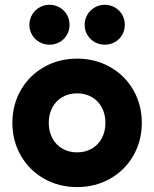

<svg xmlns="http://www.w3.org/2000/svg" viewBox="-20 -760 638 794"><path d="M31.2 -252Q31.2 -326.7 66.2 -387.5Q101.1 -448.2 162.4 -482.9Q223.6 -517.6 298.8 -517.6Q374 -517.6 435.3 -482.9Q496.6 -448.2 531.5 -387.5Q566.4 -326.7 566.4 -252Q566.4 -177.2 531.5 -116.5Q496.6 -55.7 435.3 -21Q374 13.7 298.8 13.7Q223.6 13.7 162.4 -21Q101.1 -55.7 66.2 -116.5Q31.2 -177.2 31.2 -252ZM416 -252Q416 -287.6 401.1 -315.4Q386.2 -343.3 359.6 -358.6Q333 -374 298.8 -374Q264.6 -374 238 -358.6Q211.4 -343.3 196.5 -315.4Q181.6 -287.6 181.6 -252Q181.6 -216.3 196.5 -188.5Q211.4 -160.6 238 -145.3Q264.6 -129.9 298.8 -129.9Q333 -129.9 359.6 -145.3Q386.2 -160.6 401.1 -188.5Q416 -216.3 416 -252ZM101.6 -657.2Q101.6 -680.2 112.8 -699.2Q124 -718.3 143.1 -729.2Q162.1 -740.2 184.6 -740.2Q207.5 -740.2 226.6 -729.2Q245.6 -718.3 256.6 -699.5Q267.6 -680.7 267.6 -657.2Q267.6 -634.3 256.6 -615.5Q245.6 -596.7 226.6 -585.9Q207.5 -575.2 184.6 -575.2Q162.1 -575.2 143.1 -585.9Q124 -596.7 112.8 -615.7Q101.6 -634.8 101.6 -657.2ZM330.1 -657.2Q330.1 -680.2 341.3 -699.2Q352.5 -718.3 371.6 -729.2Q390.6 -740.2 413.1 -740.2Q436 -740.2 455.1 -729.2Q474.1 -718.3 485.1 -699.5Q496.1 -680.7 496.1 -657.2Q496.1 -634.3 485.1 -615.5Q474.1 -596.7 455.1 -585.9Q436 -575.2 413.1 -575.2Q390.6 -575.2 371.6 -585.9Q352.5 -596.7 341.3 -615.7Q330.1 -634.8 330.1 -657.2Z"/></svg>

Font: Wanted Sans ExtraBold
Style: Regular
Weight: 800
Designer: Original Design by Kil Hyung-jin and Kang Hanbin, Wanted Lab, Inc; Hangeul from Source Han Sans by Jang Soo-young and Ka
Foundry: Wanted Lab, Inc.
Version: Version 1.003